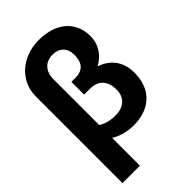

<svg xmlns="http://www.w3.org/2000/svg" viewBox="-272 -812 1100 1100"><g transform="rotate(-45 278.5 -261.5)"><path d="M33 198H174V-27C210 -5 258 10 312 10C345 10 375 6 402 -4C480 -32 529 -97 529 -202C529 -295 478 -351 405 -376C457 -404 499 -454 499 -528C499 -559 493 -586 482 -610C449 -682 375 -721 270 -721C200 -721 142 -695 103 -661C64 -626 33 -574 33 -504ZM174 -132V-504C174 -565 210 -606 270 -606C324 -606 358 -572 358 -518C358 -455 332 -419 268 -419H236V-316H283C353 -316 388 -274 388 -204C388 -140 344 -104 280 -104C236 -104 200 -114 174 -132Z"/></g></svg>

Font: Asimov Pro
Style: Bd
Weight: 700
Designer: Google
Version: Version 2.000980; 2014